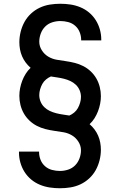

<svg xmlns="http://www.w3.org/2000/svg" viewBox="-20 -851 640 1022"><path d="M299 151Q272 151 245 147Q218 143 192.5 132.5Q167 122 146 104.5Q125 87 110.5 64Q96 41 88.5 14.5Q81 -12 81 -39V-44H188V-41Q188 -20 196 0Q204 20 220 34Q236 48 257 53.5Q278 59 299 59Q321 59 342.5 52Q364 45 379.5 29.5Q395 14 403 -7.5Q411 -29 411 -51Q411 -75 397.5 -96.5Q384 -118 363 -130.5Q342 -143 318 -147Q294 -151 269.5 -154.5Q245 -158 221.5 -164Q198 -170 176.5 -181Q155 -192 137 -209Q119 -226 107 -247Q95 -268 89 -292Q83 -316 83 -341Q83 -361 87 -381.5Q91 -402 98.5 -421.5Q106 -441 117 -458.5Q128 -476 143 -490Q128 -503 116.5 -518.5Q105 -534 97.5 -551.5Q90 -569 86.5 -588Q83 -607 83 -626Q83 -654 90 -682Q97 -710 110.5 -734.5Q124 -759 145 -778.5Q166 -798 191.5 -810Q217 -822 245 -826.5Q273 -831 301 -831Q328 -831 355 -827Q382 -823 407.5 -812.5Q433 -802 454 -784.5Q475 -767 489.5 -744Q504 -721 511.5 -694.5Q519 -668 519 -641V-636H412V-639Q412 -660 404 -680Q396 -700 380 -714Q364 -728 343 -733.5Q322 -739 301 -739Q279 -739 257.5 -732Q236 -725 220.5 -709.5Q205 -694 197 -672.5Q189 -651 189 -629Q189 -605 202.5 -583.5Q216 -562 237 -549.5Q258 -537 282 -533Q306 -529 330.5 -525.5Q355 -522 378.5 -516Q402 -510 423.5 -499Q445 -488 463 -471Q481 -454 493 -433Q505 -412 511 -388Q517 -364 517 -339Q517 -319 513 -298.5Q509 -278 501.5 -258.5Q494 -239 483 -221.5Q472 -204 457 -190Q472 -177 483.5 -161.5Q495 -146 502.5 -128.5Q510 -111 513.5 -92Q517 -73 517 -54Q517 -26 510 2Q503 30 489.5 54.5Q476 79 455 98.5Q434 118 408.5 130Q383 142 355 146.5Q327 151 299 151ZM349 -236Q363 -242 375 -252Q387 -262 394.5 -275.5Q402 -289 406.5 -304.5Q411 -320 411 -335Q411 -353 404 -370Q397 -387 384 -399.5Q371 -412 355 -419.5Q339 -427 321.5 -431.5Q304 -436 286.5 -438.5Q269 -441 251 -444Q237 -438 225 -428Q213 -418 205.5 -404.5Q198 -391 193.5 -375.5Q189 -360 189 -345Q189 -327 196 -310Q203 -293 216 -280.5Q229 -268 245 -260.5Q261 -253 278.5 -248.5Q296 -244 313.5 -241.5Q331 -239 349 -236Z"/></svg>

Font: Iosevka Aile Semibold
Style: Regular
Weight: 600
Designer: Belleve Invis
Foundry: Belleve Invis
Version: Version 31.1.0; ttfautohint (v1.8.4)